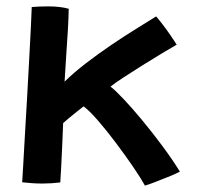

<svg xmlns="http://www.w3.org/2000/svg" viewBox="-20 -559 618 602"><path d="M434.5 23Q422.5 1 398 -35Q373.5 -71 344 -110.2Q314.5 -149.5 287.2 -181Q260 -212.5 242 -225.5Q234.5 -219.5 220.5 -208.5Q206.5 -197.5 194 -187Q181.5 -176.5 178 -173Q177 -144 175.2 -105.8Q173.5 -67.5 171.8 -34.2Q170 -1 169 13Q141 16.5 113 16.5Q95 16.5 78.5 15.2Q62 14 49.5 12.5Q50.5 -1.5 52.8 -41.5Q55 -81.5 58.2 -137Q61.5 -192.5 65 -254Q68.5 -315.5 71.5 -372.8Q74.5 -430 76.8 -473.8Q79 -517.5 79.5 -537Q104.5 -539 131 -539Q169 -539 195.5 -531.5Q195 -503.5 192.8 -464.5Q190.5 -425.5 187.5 -383.2Q184.5 -341 182.5 -303Q211.5 -331.5 250.2 -361.2Q289 -391 330 -418.8Q371 -446.5 407.8 -469.2Q444.5 -492 469.5 -507.5Q478 -498 490.8 -481.2Q503.5 -464.5 515.5 -447Q527.5 -429.5 534 -419Q515.5 -408.5 487 -391.2Q458.5 -374 427.2 -354.5Q396 -335 368.8 -317.2Q341.5 -299.5 326.5 -287.5Q340.5 -277 367 -249Q393.5 -221 425.2 -182.8Q457 -144.5 488.2 -102.5Q519.5 -60.5 544 -21Q536.5 -16.5 514.2 -7.2Q492 2 468.5 11Q445 20 434.5 23Z"/></svg>

Font: Grandstander Medium
Style: Regular
Weight: 500
Designer: Tyler Finck
Foundry: Etcetera Type Co
Version: Version 1.200; ttfautohint (v1.8.3)